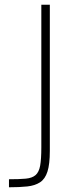

<svg xmlns="http://www.w3.org/2000/svg" viewBox="-20 -720 320 813"><path d="M18 73V39Q62 39 89 36.5Q116 34 130.5 21.5Q145 9 150 -18.5Q155 -46 155 -96V-700H191V-81Q191 -25 181 6.5Q171 38 149.5 52Q128 66 95.5 69.5Q63 73 18 73Z"/></svg>

Font: Cairo Play ExtraLight
Style: Regular
Weight: 250
Version: Version 3.119